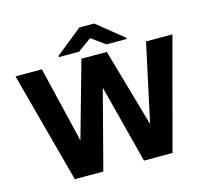

<svg xmlns="http://www.w3.org/2000/svg" viewBox="-123 -1046 1297 1191"><g transform="rotate(-15 525.5 -450.5)"><path d="M23.4 -710.9H192.9L309.6 -223.1L446.8 -710.9H609.9L753.4 -209.5L861.8 -710.9H1031.2L841.3 0H658.2L528.3 -502.9L397 0H213.9ZM315.4 -765.6 484.4 -901.4H579.6L750 -763.7V-756.8H620.1L531.7 -820.3L443.8 -756.8H315.4Z"/></g></svg>

Font: Bert Sans Black
Style: Regular
Weight: 900
Designer: Christian Robertson, Adam Twardoch, & Cristiano Sobral
Foundry: Google
Version: Version 12.135;January 10, 2020;FontCreator 12.0.0.2547 64-b